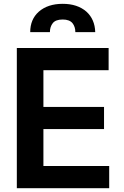

<svg xmlns="http://www.w3.org/2000/svg" viewBox="-20 -981 648 1004"><path d="M548 -730V-614H207V-422H524V-306H207V-113H551V3H68V-730ZM138 -813Q138 -880 183 -920Q230 -961 308 -961Q385 -961 432 -920Q476 -880 478 -813H374Q374 -841 359 -860Q343 -879 308 -879Q271 -879 256 -860Q241 -841 241 -813Z"/></svg>

Font: Sinter Bold
Style: Regular
Weight: 700
Foundry: Adobe & rsms
Version: Version 1.000